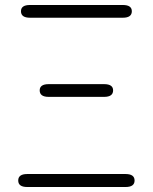

<svg xmlns="http://www.w3.org/2000/svg" viewBox="-20 -749 611 769"><path d="M89 0Q53 0 53 -26Q53 -52 89 -52H483Q519 -52 519 -26Q519 0 483 0ZM175 -361Q139 -361 139 -387Q139 -412 175 -412H397Q433 -412 433 -387Q433 -361 397 -361ZM100 -678Q64 -678 64 -704Q64 -729 100 -729H472Q508 -729 508 -704Q508 -678 472 -678Z"/></svg>

Font: Resource Han Rounded JP Light
Style: Regular
Weight: 300
Designer: Cyano Hao (round all glyphs); Ryoko NISHIZUKA 西塚涼子 (kana, bopomofo & ideographs); Paul D. Hunt (Latin, Greek & Cyrillic)
Foundry: Cyano Hao
Version: 0.990